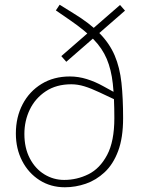

<svg xmlns="http://www.w3.org/2000/svg" viewBox="-20 -785 613 811"><path d="M260 -524 239 -548 487 -764 508 -740ZM254 6Q194 6 147 -24Q100 -54 73.5 -105.5Q47 -157 47 -221Q47 -290 75.5 -344.5Q104 -399 155.5 -430.5Q207 -462 275 -462Q311 -462 346.5 -451Q382 -440 416 -421L478 -387L468 -363L400 -395Q364 -412 336 -420.5Q308 -429 281 -429Q218 -429 173.5 -399.5Q129 -370 106 -322.5Q83 -275 83 -219Q83 -160 106 -116Q129 -72 167.5 -48.5Q206 -25 251 -25Q305 -25 353.5 -49Q402 -73 432.5 -130.5Q463 -188 463 -286Q463 -372 456.5 -431.5Q450 -491 431 -536Q412 -581 375 -619Q338 -657 277 -699L216 -741L232 -765L290 -729Q359 -687 401 -644Q443 -601 464.5 -550.5Q486 -500 493 -435.5Q500 -371 500 -286Q500 -203 479 -147Q458 -91 422 -57.5Q386 -24 342.5 -9Q299 6 254 6Z"/></svg>

Font: REM Thin
Style: Regular
Weight: 250
Designer: Octavio Pardo
Foundry: Ashler Design
Version: Version 1.005;gftools[0.9.28]